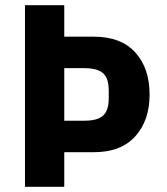

<svg xmlns="http://www.w3.org/2000/svg" viewBox="-20 -718 640 738"><path d="M76 0V-698H227V-577H341Q445 -577 500 -516.5Q555 -456 555 -355Q555 -255 500 -194Q445 -133 341 -133H227V0ZM227 -254H304Q339 -254 359.5 -263Q380 -272 389 -291Q398 -310 398 -340V-370Q398 -401 389 -419.5Q380 -438 359.5 -447Q339 -456 304 -456H227Z"/></svg>

Font: Lilex
Style: Regular
Weight: 400
Monospace: yes
Designer: Mike Abbink, Paul van der Laan, Pieter van Rosmalen, Mikhael Khrustik
Foundry: Mikhael Khrustik
Version: Version 2.510